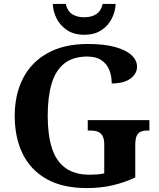

<svg xmlns="http://www.w3.org/2000/svg" viewBox="-20 -948 809 978"><path d="M423 10Q299 10 217.5 -36Q136 -82 95.5 -164.5Q55 -247 55 -358Q55 -466 97 -548.5Q139 -631 222.5 -677.5Q306 -724 428 -724Q511 -724 566.5 -708.5Q622 -693 650 -667Q678 -641 678 -608Q678 -573 645 -548Q612 -523 549 -523Q549 -564 535.5 -594.5Q522 -625 495 -642.5Q468 -660 425 -660Q352 -660 307.5 -624.5Q263 -589 243 -522Q223 -455 223 -358Q223 -262 244 -195Q265 -128 312.5 -93Q360 -58 438 -58Q457 -58 475.5 -59.5Q494 -61 511 -65V-212Q511 -239 503 -254.5Q495 -270 479.5 -276.5Q464 -283 440 -283H427V-336H741V-283H728Q708 -283 694.5 -276Q681 -269 675 -253Q669 -237 669 -208V-44Q611 -17 551 -3.5Q491 10 423 10ZM408.9 -771Q357 -771 321.5 -794.5Q286 -818 268 -854.5Q250 -891 249 -928H315Q323 -892 347.5 -876Q372 -860 409 -860Q446 -860 470.5 -876Q495 -892 503 -928H569Q568 -891 550 -854.5Q532 -818 497 -794.5Q462 -771 408.9 -771Z"/></svg>

Font: Noto Serif Tamil
Style: Regular
Weight: 400
Designer: Indian Type Foundry, Tom Grace, and the Monotype Design Team
Foundry: Monotype Imaging Inc.
Version: Version 2.003